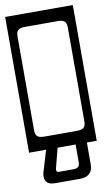

<svg xmlns="http://www.w3.org/2000/svg" viewBox="-109 -650 490 872"><g transform="rotate(-10 136.0 -214.5)"><path d="M-20 -606H292V20H246.5V122Q246.5 149.5 231 163.2Q215.5 177 188.5 177H73.5Q40.5 177 31.2 159.2Q22 141.5 28.5 120L58.5 20H-20ZM60 -546Q39 -546 29.5 -538.2Q20 -530.5 20 -510V-76Q20 -56 29.5 -48Q39 -40 60 -40H212Q233 -40 242.5 -48Q252 -56 252 -76V-510Q252 -530.5 242.5 -538.2Q233 -546 212 -546ZM194.5 104V20H111.5L87.5 113Q86 119 88.2 124Q90.5 129 98.5 129H166.5Q194.5 129 194.5 104Z"/></g></svg>

Font: Honk Rounded
Style: Regular
Weight: 400
Designer: Noopur Datye & Yesha Goshar
Foundry: Ek Type
Version: Version 1.000